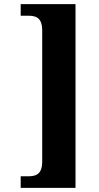

<svg xmlns="http://www.w3.org/2000/svg" viewBox="-20 -780 480 928"><path d="M80 128H345V-760H80V-704H116C154 -704 184 -695 184 -632V0C184 63 154 72 116 72H80Z"/></svg>

Font: Noto Serif Devanagari ExtraCondensed Black
Style: Regular
Weight: 900
Width: 2
Designer: Universal Thirst, Indian Type Foundry and the Monotype Design Team
Foundry: Monotype Imaging Inc.
Version: Version 2.004